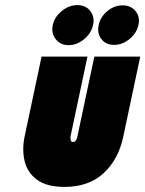

<svg xmlns="http://www.w3.org/2000/svg" viewBox="-20 -723 570 753"><path d="M283 -703Q251 -703 222.5 -680Q194 -657 187 -625Q180 -593 198.5 -569.5Q217 -546 249 -546Q282 -546 310 -569.5Q338 -593 345 -625Q352 -657 334 -680Q316 -703 283 -703ZM461 -702Q428 -702 401 -679.5Q374 -657 367 -625Q360 -593 377.5 -570Q395 -547 428 -547Q460 -547 488 -570Q516 -593 523 -625Q530 -657 511.5 -679.5Q493 -702 461 -702ZM463 -185 530 -501H350L284 -190Q283 -183 280.5 -177.5Q278 -172 274.5 -169Q271 -166 266 -166Q261 -166 259 -169.5Q257 -173 256.5 -178.5Q256 -184 257 -190L323 -501H143L76 -185Q66 -134 77 -89.5Q88 -45 126 -17.5Q164 10 233 10Q328 10 386 -43.5Q444 -97 463 -185Z"/></svg>

Font: Advent Pro Black
Style: Italic
Weight: 900
Italic angle: -12°
Version: Version 3.000